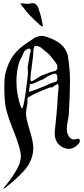

<svg xmlns="http://www.w3.org/2000/svg" viewBox="-20 -980 542 1236"><path d="M155.3 -955.1Q162.1 -955.1 173.8 -957.5Q185.5 -960 190.4 -960Q200.2 -960 207 -955.1Q213.9 -950.2 218.8 -943.8Q223.6 -937.5 225.6 -932.6Q227.5 -927.7 230.5 -917Q233.4 -906.2 235.4 -901.4Q240.2 -887.7 243.2 -876Q246.1 -864.3 249 -849.1Q252 -834 254.9 -820.3Q255.9 -817.4 255.9 -813.5Q255.9 -809.6 252.9 -809.6Q248 -809.6 234.9 -820.8Q221.7 -832 198.2 -855.5Q174.8 -878.9 171.9 -881.8Q152.3 -900.4 114.3 -952.1L112.3 -956.1Q112.3 -959 119.1 -959Q123 -959 136.7 -957Q150.4 -955.1 155.3 -955.1ZM168.9 -389.6Q174.8 -389.6 222.7 -407.7Q270.5 -425.8 311.5 -445.3Q315.4 -447.3 328.1 -450.2Q340.8 -453.1 345.2 -458Q349.6 -462.9 349.6 -473.6Q349.6 -499 341.8 -502.9Q335.9 -505.9 329.1 -505.9Q321.3 -505.9 306.6 -498Q292 -490.2 288.1 -489.3Q281.2 -486.3 271.5 -478Q261.7 -469.7 243.2 -463.9Q233.4 -460.9 213.9 -450.7Q194.3 -440.4 176.8 -438.5Q172.9 -438.5 171.9 -435.5Q170.9 -432.6 170.9 -426.8Q170.9 -420.9 170.9 -418.9Q170.9 -417 168.5 -406.7Q166 -396.5 166 -393.6Q166 -389.6 168.9 -389.6ZM194.3 -636.7Q194.3 -624 185.1 -558.1Q175.8 -492.2 175.8 -467.8Q175.8 -457 182.6 -457Q189.5 -457 215.3 -474.1Q241.2 -491.2 252 -495.1Q284.2 -506.8 305.7 -515.6Q309.6 -517.6 323.7 -520Q337.9 -522.5 343.8 -528.8Q349.6 -535.2 349.6 -548.8Q349.6 -558.6 344.7 -567.4Q339.8 -576.2 329.6 -588.4Q319.3 -600.6 315.4 -606.4Q299.8 -629.9 266.6 -654.3Q263.7 -656.2 255.9 -663.6Q248 -670.9 244.6 -673.3Q241.2 -675.8 233.9 -679.2Q226.6 -682.6 218.8 -683.6Q203.1 -685.5 201.2 -680.7Q194.3 -664.1 194.3 -647.5ZM122.1 -282.2Q130.9 -282.2 145.5 -388.7Q160.2 -495.1 160.2 -510.7Q160.2 -518.6 159.2 -526.4Q158.2 -534.2 158.2 -540Q158.2 -556.6 164.1 -583Q169.9 -609.4 170.9 -624Q170.9 -628.9 174.3 -638.7Q177.7 -648.4 177.7 -653.3Q177.7 -667 165 -667Q158.2 -667 143.6 -656.2Q136.7 -651.4 134.3 -646.5Q131.8 -641.6 128.4 -632.3Q125 -623 119.1 -612.3Q85.9 -555.7 85.9 -450.2Q85.9 -411.1 93.8 -369.6Q101.6 -328.1 109.9 -305.2Q118.2 -282.2 122.1 -282.2ZM0 236.3Q0 234.4 28.3 199.7Q56.6 165 85.4 115.7Q114.3 66.4 114.3 27.3Q114.3 -19.5 71.8 -125.5Q29.3 -231.4 17.6 -285.2Q7.8 -332 7.8 -418.9Q7.8 -479.5 14.6 -506.8Q32.2 -576.2 64.5 -621.6Q96.7 -667 156.2 -705.1Q164.1 -710 177.7 -719.7Q191.4 -729.5 199.7 -734.9Q208 -740.2 221.7 -744.6Q235.4 -749 249 -749Q269.5 -749 314.9 -729.5Q360.4 -710 386.7 -680.7Q399.4 -666 407.2 -648.4Q415 -630.9 417 -621.6Q418.9 -612.3 421.9 -584Q424.8 -555.7 425.8 -548.8Q430.7 -511.7 430.7 -456.1Q430.7 -379.9 422.9 -243.2Q422.9 -235.4 416.5 -203.1Q410.2 -170.9 410.2 -151.4Q410.2 -126 419.4 -108.9Q428.7 -91.8 438 -86.9Q447.3 -82 453.1 -82Q458 -82 468.3 -84.5Q478.5 -86.9 482.4 -86.9Q494.1 -86.9 494.1 -72.3Q494.1 -59.6 471.2 -40.5Q448.2 -21.5 422.9 -21.5Q389.6 -21.5 360.8 -47.9Q332 -74.2 332 -127.9Q332 -128.9 341.3 -219.7Q350.6 -310.5 350.6 -338.9V-345.7Q350.6 -356.4 354 -383.3Q357.4 -410.2 357.4 -419.9Q357.4 -438.5 349.6 -438.5Q345.7 -438.5 329.6 -426.8Q313.5 -415 309.6 -415Q308.6 -415 308.6 -417Q308.6 -418.9 306.6 -418.9Q217.8 -386.7 165 -355.5Q156.2 -350.6 156.2 -335.9Q156.2 -334 156.7 -330.1Q157.2 -326.2 157.2 -324.2Q157.2 -317.4 152.3 -291.5Q147.5 -265.6 147.5 -249Q147.5 -217.8 170.9 -142.6Q194.3 -67.4 194.3 -28.3Q194.3 44.9 143.6 108.4Q119.1 139.6 63.5 188Q7.8 236.3 0 236.3Z"/></svg>

Font: Isabella
Style: Medium
Weight: 500
Designer: John Stracke
Version: Version 001.202